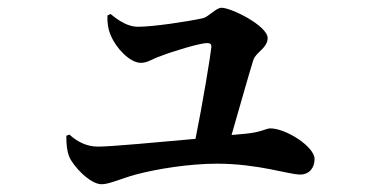

<svg xmlns="http://www.w3.org/2000/svg" viewBox="-20 -512 970 495"><path d="M242 -37C262 -37 293 -52 330 -62C386 -77 470 -90 539 -90C646 -90 724 -62 754 -62C777 -62 791 -79 791 -102C791 -134 717 -181 677 -181C665 -181 655 -171 611 -167L577 -164C597 -233 622 -322 633 -357C639 -377 670 -388 670 -414C670 -445 577 -492 551 -492C537 -492 517 -468 503 -465C461 -456 375 -443 335 -443C312 -443 289 -456 265 -476L257 -472C256 -454 259 -435 266 -420C279 -388 315 -350 343 -350C361 -350 372 -360 393 -367C426 -380 496 -401 514 -401C522 -401 525 -398 525 -391C523 -370 502 -242 484 -154C383 -145 266 -134 233 -134C204 -134 180 -146 159 -165L151 -162C151 -137 153 -123 158 -109C168 -84 212 -37 242 -37Z"/></svg>

Font: GenRyuMin2 TW B
Style: Regular
Weight: 700
Version: Version 2.100;PS 2.1;hotconv 16.6.51;makeotf.lib2.5.65220 DE